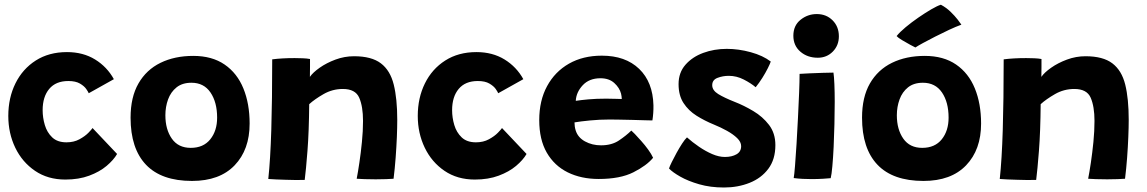

<svg xmlns="http://www.w3.org/2000/svg" viewBox="-20 -774 4977 833"><path d="M488 -106Q473 -80 442.5 -54.2Q412 -28.5 367 -11.8Q322 5 263.5 5Q187.5 5 132 -32.8Q76.5 -70.5 46.2 -133.2Q16 -196 16 -271Q16 -349.5 47 -412.2Q78 -475 135.2 -511.5Q192.5 -548 270.5 -548Q340.5 -548 392.5 -516Q444.5 -484 474 -430.5L365 -369.5Q363 -375 354.2 -387.8Q345.5 -400.5 326.8 -411.5Q308 -422.5 276.5 -422.5Q222 -422.5 193.5 -388.2Q165 -354 165 -296Q165 -263.5 174.5 -231.5Q184 -199.5 206.5 -178Q229 -156.5 268.5 -156.5Q300.5 -156.5 324.8 -169.8Q349 -183 363.8 -198.2Q378.5 -213.5 381.5 -218.5Z M813 11Q680.5 11 613.5 -59.2Q546.5 -129.5 546.5 -263.5Q546.5 -352.5 580.8 -412Q615 -471.5 676.5 -501.5Q738 -531.5 818.5 -531.5Q900 -531.5 954.5 -494Q1009 -456.5 1036 -390.2Q1063 -324 1063 -238Q1063 -124.5 998 -56.8Q933 11 813 11ZM807.5 -132.5Q862.5 -132.5 892.2 -169.5Q922 -206.5 922 -263.5Q922 -330.5 893.2 -372.8Q864.5 -415 810.5 -415Q771 -415 746 -395Q721 -375 709.2 -342.8Q697.5 -310.5 697.5 -274Q697.5 -212.5 725.5 -172.5Q753.5 -132.5 807.5 -132.5Z M1302 6.5Q1286.5 7 1264.5 7Q1242.5 7 1220 6Q1201.5 5.5 1177.5 4.5Q1153.5 3.5 1144 2.5Q1153 -81 1157 -210Q1161 -339 1161 -516.5Q1203 -522 1258.5 -522Q1276.5 -522 1294 -521.2Q1311.5 -520.5 1325 -518Q1325 -511 1325 -485.2Q1325 -459.5 1324.5 -440.5Q1337.5 -459.5 1367 -480.2Q1396.5 -501 1435.5 -515.5Q1474.5 -530 1516 -530Q1592 -530 1632.5 -499.2Q1673 -468.5 1688.2 -407.2Q1703.5 -346 1703.5 -254Q1703.5 -222 1701.8 -179.2Q1700 -136.5 1696.5 -89.5Q1693 -42.5 1687.5 1.5Q1677 2.5 1655.5 3.2Q1634 4 1610 4Q1584.5 4 1561.5 3.2Q1538.5 2.5 1527.5 1.5Q1533 -26.5 1539.2 -68.5Q1545.5 -110.5 1550.2 -158Q1555 -205.5 1555 -249.5Q1555 -312 1538.5 -350Q1522 -388 1467.5 -388Q1422.5 -388 1383.8 -365.8Q1345 -343.5 1321.5 -322Q1320.5 -203.5 1314 -119.8Q1307.5 -36 1302 6.5Z M2264.5 -106Q2249.5 -80 2219 -54.2Q2188.5 -28.5 2143.5 -11.8Q2098.5 5 2040 5Q1964 5 1908.5 -32.8Q1853 -70.5 1822.8 -133.2Q1792.5 -196 1792.5 -271Q1792.5 -349.5 1823.5 -412.2Q1854.5 -475 1911.8 -511.5Q1969 -548 2047 -548Q2117 -548 2169 -516Q2221 -484 2250.5 -430.5L2141.5 -369.5Q2139.5 -375 2130.8 -387.8Q2122 -400.5 2103.2 -411.5Q2084.5 -422.5 2053 -422.5Q1998.5 -422.5 1970 -388.2Q1941.5 -354 1941.5 -296Q1941.5 -263.5 1951 -231.5Q1960.5 -199.5 1983 -178Q2005.5 -156.5 2045 -156.5Q2077 -156.5 2101.2 -169.8Q2125.5 -183 2140.2 -198.2Q2155 -213.5 2158 -218.5Z M2813.5 -89.5Q2785.5 -55.5 2728 -26.5Q2670.5 2.5 2577.5 2.5Q2501.5 2.5 2443.2 -26.2Q2385 -55 2352.2 -111.8Q2319.5 -168.5 2319.5 -253Q2319.5 -337.5 2353.5 -400.2Q2387.5 -463 2448.5 -497.8Q2509.5 -532.5 2591 -532.5Q2693.5 -532.5 2753 -475.2Q2812.5 -418 2815 -317Q2815.5 -283 2810.5 -251.5Q2803 -251.5 2778.5 -252.2Q2754 -253 2723.2 -253.8Q2692.5 -254.5 2665.2 -255Q2638 -255.5 2625 -255.5Q2581.5 -255.5 2540.5 -251.5Q2499.5 -247.5 2472.5 -243Q2472.5 -224.5 2477.5 -208.5Q2487 -177.5 2518 -160.5Q2549 -143.5 2587.5 -143.5Q2634 -143.5 2665.2 -164.5Q2696.5 -185.5 2719 -207.5Q2722.5 -205 2734.5 -192.5Q2746.5 -180 2762.2 -162.2Q2778 -144.5 2792 -125.2Q2806 -106 2813.5 -89.5ZM2478 -336.5Q2500.5 -340 2533.5 -343Q2566.5 -346 2610 -346Q2633 -346 2651.5 -345.2Q2670 -344.5 2677.5 -344.5Q2677.5 -355 2674.5 -367.5Q2668 -393 2645.2 -413.8Q2622.5 -434.5 2585 -434.5Q2536.5 -434.5 2508.2 -404.2Q2480 -374 2478 -336.5Z M3121 39.5Q3062 39.5 3013.5 25.5Q2965 11.5 2931.2 -7.8Q2897.5 -27 2882.5 -43Q2885.5 -52.5 2894.5 -70.8Q2903.5 -89 2915.2 -110.5Q2927 -132 2939 -150.5Q2951 -169 2960.5 -178Q2984 -157 3012.5 -137.5Q3041 -118 3070 -105.5Q3099 -93 3125 -93Q3155 -93 3175.2 -104.5Q3195.5 -116 3195.5 -140Q3195.5 -158 3178.2 -174.8Q3161 -191.5 3134 -206.5Q3107 -221.5 3077.5 -233.5Q3037 -250 3002 -272Q2967 -294 2945.5 -327Q2924 -360 2924 -409Q2924 -459 2953.8 -493Q2983.5 -527 3031 -544.5Q3078.5 -562 3133 -562Q3184.5 -562 3237.2 -547.5Q3290 -533 3324 -507Q3321 -497.5 3311.2 -478Q3301.5 -458.5 3287.5 -436.2Q3273.5 -414 3258.5 -395.5Q3238 -413 3206.8 -429Q3175.5 -445 3142 -445Q3116 -445 3093 -436.2Q3070 -427.5 3070 -404.5Q3070 -382 3096 -366Q3122 -350 3167.5 -332Q3207.5 -316.5 3248.2 -292.2Q3289 -268 3316.5 -232Q3344 -196 3344 -144.5Q3344 -82.5 3313.5 -41.8Q3283 -1 3232.2 19.2Q3181.5 39.5 3121 39.5Z M3528 -523.5Q3483 -523.5 3452.5 -549.8Q3422 -576 3422 -619Q3422 -663 3453 -688Q3484 -713 3523.5 -713Q3565 -713 3592.2 -685.8Q3619.5 -658.5 3619.5 -616.5Q3619.5 -577 3593.2 -550.2Q3567 -523.5 3528 -523.5ZM3584 -1Q3575.5 0 3551.8 1.5Q3528 3 3501.5 3Q3482 3 3462.2 2Q3442.5 1 3423.5 -1.5Q3426 -14.5 3429.2 -54.5Q3432.5 -94.5 3435.8 -149.2Q3439 -204 3442 -262.5Q3445 -321 3447 -371.8Q3449 -422.5 3449 -453.5Q3462.5 -454.5 3491.5 -455.8Q3520.5 -457 3550.2 -458Q3580 -459 3596 -459Q3598.5 -443 3600 -408.8Q3601.5 -374.5 3601.5 -332Q3601.5 -286.5 3600.2 -235.5Q3599 -184.5 3596.8 -136.8Q3594.5 -89 3591.2 -52.8Q3588 -16.5 3584 -1Z M3986.5 11Q3854 11 3787 -59.2Q3720 -129.5 3720 -263.5Q3720 -352.5 3754.2 -412Q3788.5 -471.5 3850 -501.5Q3911.5 -531.5 3992 -531.5Q4073.5 -531.5 4128 -494Q4182.5 -456.5 4209.5 -390.2Q4236.5 -324 4236.5 -238Q4236.5 -124.5 4171.5 -56.8Q4106.5 11 3986.5 11ZM3981 -132.5Q4036 -132.5 4065.8 -169.5Q4095.5 -206.5 4095.5 -263.5Q4095.5 -330.5 4066.8 -372.8Q4038 -415 3984 -415Q3944.5 -415 3919.5 -395Q3894.5 -375 3882.8 -342.8Q3871 -310.5 3871 -274Q3871 -212.5 3899 -172.5Q3927 -132.5 3981 -132.5ZM4062 -753.5Q4085.5 -741 4104 -723Q4122.5 -705 4134.8 -689.2Q4147 -673.5 4151 -667Q4127.5 -658.5 4097.5 -644.5Q4067.5 -630.5 4037.5 -615.2Q4007.5 -600 3984.2 -587.2Q3961 -574.5 3951.5 -568Q3946 -570.5 3928.8 -579.8Q3911.5 -589 3893.8 -599.8Q3876 -610.5 3870 -617.5Q3883.5 -634.5 3909.2 -656Q3935 -677.5 3964.8 -698Q3994.5 -718.5 4020.8 -733.8Q4047 -749 4062 -753.5Z M4475.5 6.5Q4460 7 4438 7Q4416 7 4393.5 6Q4375 5.5 4351 4.5Q4327 3.5 4317.5 2.5Q4326.5 -81 4330.5 -210Q4334.5 -339 4334.5 -516.5Q4376.5 -522 4432 -522Q4450 -522 4467.5 -521.2Q4485 -520.5 4498.5 -518Q4498.5 -511 4498.5 -485.2Q4498.5 -459.5 4498 -440.5Q4511 -459.5 4540.5 -480.2Q4570 -501 4609 -515.5Q4648 -530 4689.5 -530Q4765.5 -530 4806 -499.2Q4846.5 -468.5 4861.8 -407.2Q4877 -346 4877 -254Q4877 -222 4875.2 -179.2Q4873.5 -136.5 4870 -89.5Q4866.5 -42.5 4861 1.5Q4850.5 2.5 4829 3.2Q4807.5 4 4783.5 4Q4758 4 4735 3.2Q4712 2.5 4701 1.5Q4706.5 -26.5 4712.8 -68.5Q4719 -110.5 4723.8 -158Q4728.5 -205.5 4728.5 -249.5Q4728.5 -312 4712 -350Q4695.5 -388 4641 -388Q4596 -388 4557.2 -365.8Q4518.5 -343.5 4495 -322Q4494 -203.5 4487.5 -119.8Q4481 -36 4475.5 6.5Z"/></svg>

Font: Grandstander
Style: Bold
Weight: 700
Designer: Tyler Finck
Foundry: Etcetera Type Co
Version: Version 1.200; ttfautohint (v1.8.3)